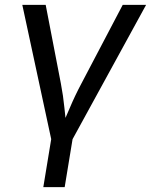

<svg xmlns="http://www.w3.org/2000/svg" viewBox="-20 -566 621 790"><path d="M191.4 9.8 71.8 -545.9H168L230.5 -222.2Q240.2 -171.9 245.1 -121.8Q250 -71.8 256.3 -24.9H224.1Q246.1 -71.8 267.1 -121.8Q288.1 -171.9 314.9 -222.2L484.9 -545.9H581.1L276.9 9.8ZM158.2 204.1 192.4 -3.9H280.3L246.1 204.1Z"/></svg>

Font: Inter Variable
Style: Italic
Weight: 400
Italic angle: -9.39999°
Designer: Rasmus Andersson
Foundry: rsms
Version: Version 4.001;git-9221beed3